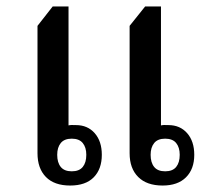

<svg xmlns="http://www.w3.org/2000/svg" viewBox="-20 -572 653 594"><path d="M197 2Q148 2 122 -24.5Q96 -51 96 -98V-492L143 -552H192V-184Q199 -186 215 -185Q251 -185 273 -160Q295 -135 295 -93Q295 -49 270 -23.5Q245 2 197 2ZM483 2Q434 2 407.5 -24.5Q381 -51 381 -98V-492L429 -552H478V-184Q485 -186 501 -185Q537 -185 559 -160Q581 -135 581 -93Q581 -49 555.5 -23.5Q530 2 483 2ZM202 -42Q225 -42 236 -55.5Q247 -69 247 -93Q247 -116 236 -129.5Q225 -143 202 -143Q179 -143 168 -129.5Q157 -116 157 -93Q157 -69 168 -55.5Q179 -42 202 -42ZM491 -42Q514 -42 525 -55.5Q536 -69 536 -93Q536 -116 525 -129.5Q514 -143 491 -143Q468 -143 457 -129.5Q446 -116 446 -93Q446 -69 457 -55.5Q468 -42 491 -42Z"/></svg>

Font: Noto Serif Thai SemiCondensed Medium
Style: Regular
Weight: 500
Width: 4
Designer: Monotype Design Team
Foundry: Monotype Imaging Inc.
Version: Version 2.002; ttfautohint (v1.8.4.7-5d5b)